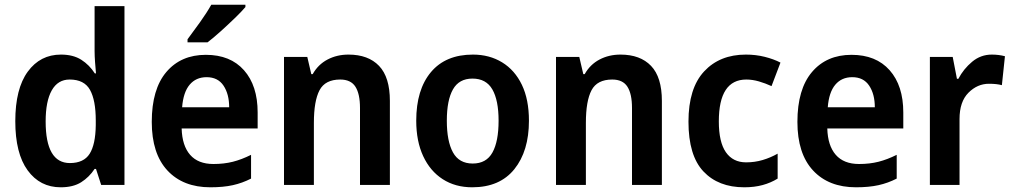

<svg xmlns="http://www.w3.org/2000/svg" viewBox="-20 -786 4303 816"><path d="M238 10Q150 10 97.5 -62Q45 -134 45 -271Q45 -409 98 -481.5Q151 -554 239 -554Q291 -554 325.5 -532Q360 -510 383 -474H388Q386 -494 384 -521.5Q382 -549 382 -570V-760H509V0H410L388 -68H382Q359 -33 325 -11.5Q291 10 238 10ZM277 -93Q336 -93 361 -132.5Q386 -172 387 -254V-274Q387 -360 362.5 -404Q338 -448 276 -448Q226 -448 200 -402Q174 -356 174 -270Q174 -93 277 -93Z M855 -553Q959 -553 1017 -487.5Q1075 -422 1075 -308V-240H752Q754 -167 788 -128Q822 -89 887 -89Q932 -89 969.5 -98.5Q1007 -108 1047 -128V-27Q1010 -8 969.5 1Q929 10 874 10Q758 10 691.5 -61.5Q625 -133 625 -268Q625 -407 687 -480Q749 -553 855 -553ZM858 -458Q813 -458 786 -426Q759 -394 754 -330H954Q954 -386 930 -422Q906 -458 858 -458ZM1023 -756Q1007 -737 978 -709Q949 -681 918 -653Q887 -625 862 -606H777V-619Q801 -651 830 -691.5Q859 -732 878 -766H1023Z M1461 -554Q1545 -554 1591 -506Q1637 -458 1637 -357V0H1510V-327Q1510 -387 1490.5 -417.5Q1471 -448 1426 -448Q1362 -448 1338 -402.5Q1314 -357 1314 -264V0H1187V-544H1286L1303 -471H1309Q1332 -512 1372 -533Q1412 -554 1461 -554Z M2228 -273Q2228 -144 2166 -67Q2104 10 1987 10Q1915 10 1861.5 -24.5Q1808 -59 1778.5 -122.5Q1749 -186 1749 -273Q1749 -405 1811.5 -479.5Q1874 -554 1990 -554Q2060 -554 2114 -521Q2168 -488 2198 -425.5Q2228 -363 2228 -273ZM1879 -273Q1879 -186 1905 -138.5Q1931 -91 1989 -91Q2047 -91 2073 -138Q2099 -185 2099 -273Q2099 -360 2072.5 -406Q2046 -452 1988 -452Q1931 -452 1905 -406Q1879 -360 1879 -273Z M2617 -554Q2701 -554 2747 -506Q2793 -458 2793 -357V0H2666V-327Q2666 -387 2646.5 -417.5Q2627 -448 2582 -448Q2518 -448 2494 -402.5Q2470 -357 2470 -264V0H2343V-544H2442L2459 -471H2465Q2488 -512 2528 -533Q2568 -554 2617 -554Z M3143 10Q3033 10 2969.5 -57.5Q2906 -125 2906 -269Q2906 -411 2972.5 -482.5Q3039 -554 3150 -554Q3192 -554 3230 -544.5Q3268 -535 3297 -520L3259 -420Q3233 -432 3205.5 -440Q3178 -448 3152 -448Q3035 -448 3035 -270Q3035 -182 3065 -139Q3095 -96 3151 -96Q3188 -96 3221.5 -106Q3255 -116 3285 -133V-27Q3256 -9 3221 0.5Q3186 10 3143 10Z M3599 -553Q3703 -553 3761 -487.5Q3819 -422 3819 -308V-240H3496Q3498 -167 3532 -128Q3566 -89 3631 -89Q3676 -89 3713.5 -98.5Q3751 -108 3791 -128V-27Q3754 -8 3713.5 1Q3673 10 3618 10Q3502 10 3435.5 -61.5Q3369 -133 3369 -268Q3369 -407 3431 -480Q3493 -553 3599 -553ZM3602 -458Q3557 -458 3530 -426Q3503 -394 3498 -330H3698Q3698 -386 3674 -422Q3650 -458 3602 -458Z M4195 -554Q4225 -554 4251 -547L4238 -424Q4227 -427 4213.5 -428.5Q4200 -430 4183 -430Q4134 -430 4096 -392Q4058 -354 4058 -280V0H3932V-544H4029L4047 -451H4053Q4075 -493 4111.5 -523.5Q4148 -554 4195 -554Z"/></svg>

Font: Noto Sans Bengali SemiCondensed SemiBold
Style: Regular
Weight: 600
Width: 4
Designer: Joana Ranito - Universal Thirst; Jelle Bosma - Monotype Design Team
Foundry: Universal Thirst ehf.
Version: Version 3.000; ttfautohint (v1.8.4.7-5d5b)